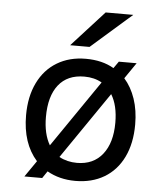

<svg xmlns="http://www.w3.org/2000/svg" viewBox="-53 -779 722 838"><g transform="rotate(5 308.0 -360.0)"><path d="M547 -256Q547 -173 517.5 -112.5Q488 -52 434 -20Q380 12 308 12Q238 12 184 -19L163 12H85L134 -59Q69 -132 69 -255Q69 -337 98.5 -397.5Q128 -458 182 -490.5Q236 -523 308 -523Q380 -523 431 -493L452 -523H530L482 -453Q513 -418 530 -368Q547 -318 547 -256ZM184 -133 385 -426Q352 -445 308 -445Q234 -445 195 -395.5Q156 -346 156 -255Q156 -181 184 -133ZM460 -256Q460 -332 431 -379L230 -86Q265 -67 308 -67Q380 -67 420 -117.5Q460 -168 460 -256ZM376 -732H497L319 -576H234Z"/></g></svg>

Font: Overpass Mono
Style: Regular
Weight: 400
Monospace: yes
Designer: Delve Withrington, Dave Bailey
Foundry: Delve Fonts
Version: Version 1.000;DELV;Overpass